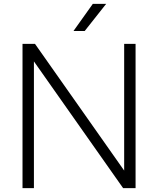

<svg xmlns="http://www.w3.org/2000/svg" viewBox="-20 -965 811 985"><path d="M95.5 0V-740H159.5L617 -90V-740H675.5V0H611.5L154 -650V0ZM357 -806 456 -945H524.5L414.5 -806Z"/></svg>

Font: Encode Sans SmExp Lt
Style: Regular
Weight: 300
Width: 6
Designer: Multiple Designers
Foundry: Impallari Type
Version: Version 3.002; ttfautohint (v1.8.3) -l 8 -r 50 -G 200 -x 14 